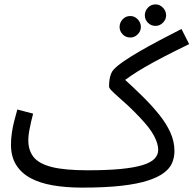

<svg xmlns="http://www.w3.org/2000/svg" viewBox="-20 -834 882 875"><path d="M353 21 379 -58Q469 -58 530.5 -64Q592 -70 629.5 -81.5Q667 -93 684 -110.5Q701 -128 701 -151Q701 -179 682 -215Q663 -251 618 -298Q589 -329 563.5 -352.5Q538 -376 518.5 -393Q499 -410 488 -421.5Q477 -433 477 -440Q477 -455 479 -470Q481 -485 486 -497.5Q491 -510 498 -517Q515 -535 545 -555.5Q575 -576 615.5 -599.5Q656 -623 705 -649Q754 -675 807 -702L842 -633Q774 -600 726 -575Q678 -550 642.5 -529.5Q607 -509 579 -490Q551 -471 523 -449L535 -484Q586 -438 629.5 -395Q673 -352 705.5 -311.5Q738 -271 756.5 -230Q775 -189 775 -146Q775 -118 765 -93Q755 -68 728.5 -47.5Q702 -27 655 -11.5Q608 4 534 12.5Q460 21 353 21ZM353 21Q280 21 220 10.5Q160 0 118 -23Q76 -46 53 -83.5Q30 -121 30 -175Q30 -201 34 -228.5Q38 -256 45 -283Q52 -310 59 -335L131 -316Q127 -302 122 -280.5Q117 -259 113 -236.5Q109 -214 109 -195Q109 -149 133 -118.5Q157 -88 215.5 -73Q274 -58 379 -58L399 -11ZM689 -716Q668 -716 654 -730.5Q640 -745 640 -764Q640 -784 654 -799Q668 -814 689 -814Q708 -814 722.5 -799Q737 -784 737 -764Q737 -745 722.5 -730.5Q708 -716 689 -716ZM574 -663Q553 -663 539 -677.5Q525 -692 525 -711Q525 -731 539 -746Q553 -761 574 -761Q593 -761 607.5 -746Q622 -731 622 -711Q622 -692 607.5 -677.5Q593 -663 574 -663Z"/></svg>

Font: Noto Sans Arabic SemiCondensed
Style: Regular
Weight: 400
Width: 4
Designer: Monotype Design Team, Nadine Chahine, Nizar Qandah and Khaled Hosny
Foundry: Monotype Imaging Inc.
Version: Version 2.012